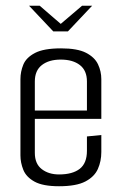

<svg xmlns="http://www.w3.org/2000/svg" viewBox="-20 -643 423 667"><path d="M81 -623H118L191 -560L265 -623H300L216 -534H165ZM185 4Q129 4 100 -12Q71 -28 61 -53Q51 -78 51 -103V-368Q51 -394 61 -418.5Q71 -443 101.5 -459Q132 -475 192 -475Q249 -475 279 -459.5Q309 -444 320.5 -419.5Q332 -395 332 -368V-254L282 -252V-360Q282 -398 257.5 -417Q233 -436 191 -436Q150 -436 125.5 -417Q101 -398 101 -360V-112Q101 -74 125 -55.5Q149 -37 185 -37Q232 -37 257 -56.5Q282 -76 282 -119V-169L332 -174V-115Q332 -83 320 -56Q308 -29 276.5 -12.5Q245 4 185 4ZM59 -230V-259H332V-230Z"/></svg>

Font: Smooch Sans Thin
Style: Regular
Weight: 400
Version: Version 1.010